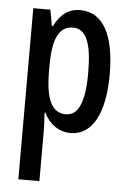

<svg xmlns="http://www.w3.org/2000/svg" viewBox="-55 -591 583 872"><g transform="rotate(5 236.5 -155.0)"><path d="M275 -550C227 -550 188 -527 158 -467H153L140 -540H62V240H158V6C158 -14 156 -40 154 -72H158C184 -19 228 10 280 10C378 10 434 -93 434 -270C434 -454 378 -550 275 -550ZM250 -468C311 -468 336 -402 336 -269C336 -136 308 -73 251 -73C187 -73 158 -132 158 -264V-286C158 -412 187 -468 250 -468Z"/></g></svg>

Font: Noto Sans Arabic UI XCn Md
Style: Regular
Weight: 500
Width: 2
Designer: Monotype Design Team, Nadine Chahine and Nizar Qandah
Foundry: Monotype Imaging Inc.
Version: Version 2.010